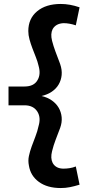

<svg xmlns="http://www.w3.org/2000/svg" viewBox="-20 -730 466 970"><path d="M284 -84Q273 -55 261.5 -25Q250 5 243 34Q234 69 246 93Q262 122 301 122Q316 122 332 119.5Q348 117 363 111Q368 134 372.5 157Q377 180 382 203Q356 211 333.5 215.5Q311 220 287 220Q219 220 176.5 189Q134 158 126 106Q121 82 126 58.5Q131 35 140 10Q149 -15 159 -40.5Q169 -66 175 -94Q187 -135 170 -164Q150 -198 104 -198H23V-293H104Q152 -293 170 -326Q187 -355 175 -397Q170 -419 161 -441.5Q152 -464 143.5 -486.5Q135 -509 129 -531Q123 -553 123 -573Q123 -636 167.5 -673Q212 -710 287 -710Q333 -710 382 -693Q377 -670 372.5 -647.5Q368 -625 363 -602Q330 -613 301 -613Q262 -611 246 -583Q234 -559 243 -524Q250 -497 260 -470Q270 -443 280 -417L284 -406Q294 -377 291.5 -351Q289 -325 276.5 -303.5Q264 -282 242 -267Q220 -252 190 -245Q220 -238 242 -222.5Q264 -207 276.5 -185.5Q289 -164 291.5 -138Q294 -112 284 -84Z"/></svg>

Font: Rosa Sans SemiBold
Style: Regular
Weight: 600
Designer: Pentagram / MCKL
Foundry: Pentagram / MCKL
Version: Version 1.005;September 16, 2019;FontCreator 11.5.0.2425 64-